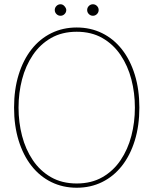

<svg xmlns="http://www.w3.org/2000/svg" viewBox="-20 -869 720 901"><path d="M340 12Q275 12 221 -14.5Q167 -41 128 -90.5Q89 -140 67.5 -209.5Q46 -279 46 -364Q46 -449 67.5 -518.5Q89 -588 128 -637.5Q167 -687 221 -713.5Q275 -740 340 -740Q405 -740 459 -713.5Q513 -687 552 -637.5Q591 -588 612.5 -518.5Q634 -449 634 -364Q634 -279 612.5 -209.5Q591 -140 552 -90.5Q513 -41 459 -14.5Q405 12 340 12ZM340 -8Q409 -8 460.5 -37.5Q512 -67 546 -117.5Q580 -168 596.5 -231.5Q613 -295 613 -364Q613 -433 596.5 -496.5Q580 -560 546 -610.5Q512 -661 460.5 -690.5Q409 -720 340 -720Q271 -720 219.5 -690.5Q168 -661 134 -610.5Q100 -560 83.5 -496.5Q67 -433 67 -364Q67 -295 83.5 -231.5Q100 -168 134 -117.5Q168 -67 219.5 -37.5Q271 -8 340 -8ZM264 -795Q253 -795 245 -803Q237 -811 237 -822Q237 -833 245 -841Q253 -849 264 -849Q275 -849 283 -839.5Q291 -830 291 -822Q291 -811 283 -803Q275 -795 264 -795ZM416 -795Q405 -795 397 -803Q389 -811 389 -822Q389 -833 397 -841Q405 -849 416 -849Q427 -849 435 -841Q443 -833 443 -822Q443 -811 435 -803Q427 -795 416 -795Z"/></svg>

Font: Murecho Thin Thin
Style: Regular
Weight: 250
Version: Version 1.010